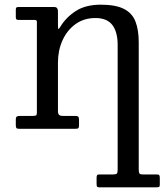

<svg xmlns="http://www.w3.org/2000/svg" viewBox="-20 -550 702 820"><path d="M125.5 -465Q131.5 -465 134.5 -463.5Q137.5 -462 137.5 -456.5V-69Q137.5 -59.5 134 -57.2Q130.5 -55 120.5 -55H65.5Q56 -55 51.8 -52.2Q47.5 -49.5 47.5 -39V-16Q47.5 -6.5 50 -3.2Q52.5 0 61.5 0H303.5Q312 0 314.8 -3Q317.5 -6 317.5 -15V-38Q317.5 -49 313.8 -52Q310 -55 300 -55H248.5Q237 -55 232.2 -59.5Q227.5 -64 227.5 -75.5V-283Q227.5 -334.5 247 -377.8Q266.5 -421 302.5 -447Q338.5 -473 387.5 -473Q437 -473 459.8 -443.2Q482.5 -413.5 482.5 -358V175.5Q482.5 188.5 478.5 191.8Q474.5 195 462.5 195H405Q397 195 394.8 198Q392.5 201 392.5 209.5V234.5Q392.5 242.5 394 246.2Q395.5 250 403.5 250H647Q655.5 250 659 248.5Q662.5 247 662.5 239V210Q662.5 201.5 660.2 198.2Q658 195 649.5 195H590.5Q577.5 195 575 190.2Q572.5 185.5 572.5 172.5V-369Q572.5 -422.5 558.5 -458.2Q544.5 -494 509.2 -512Q474 -530 410.5 -530Q345.5 -530 303.5 -502.8Q261.5 -475.5 237.5 -435.5Q232.5 -427.5 230 -426Q227.5 -424.5 227.5 -444V-502.5Q227.5 -509.5 224 -514.8Q220.5 -520 212 -520H57Q51.5 -520 49.5 -517.2Q47.5 -514.5 47.5 -508.5V-477.5Q47.5 -471 49.5 -468Q51.5 -465 58 -465Z"/></svg>

Font: Besley
Style: Regular
Weight: 400
Designer: Owen Earl
Foundry: indestructible type*
Version: Version 4.000